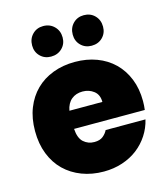

<svg xmlns="http://www.w3.org/2000/svg" viewBox="-116 -876 849 973"><g transform="rotate(-15 308.0 -389.0)"><path d="M308 -413Q273 -413 249.5 -393.5Q226 -374 219 -336H392Q392 -374 367 -393.5Q342 -413 308 -413ZM580 -194Q570 -151 546 -114Q522 -77 487 -50Q452 -23 406.5 -8Q361 7 309 7Q247 7 194.5 -13Q142 -33 104 -70Q66 -107 45 -160.5Q24 -214 24 -281Q24 -348 45 -401Q66 -454 103.5 -491Q141 -528 193.5 -548Q246 -568 309 -568Q371 -568 423 -548.5Q475 -529 512.5 -492.5Q550 -456 571 -404Q592 -352 592 -287Q592 -263 589 -241H218Q221 -192 244.5 -171Q268 -150 301 -150Q330 -150 346.5 -163.5Q363 -177 371 -194ZM201 -625Q167 -625 144.5 -647.5Q122 -670 122 -704Q122 -739 144.5 -762Q167 -785 201 -785Q236 -785 259 -762Q282 -739 282 -704Q282 -670 259 -647.5Q236 -625 201 -625ZM414 -625Q380 -625 357.5 -647.5Q335 -670 335 -704Q335 -739 357.5 -762Q380 -785 414 -785Q449 -785 471.5 -762Q494 -739 494 -704Q494 -670 471.5 -647.5Q449 -625 414 -625Z"/></g></svg>

Font: SVN-Poppins ExtraBold
Style: Regular
Weight: 800
Designer: Ninad Kale (Devanagari), Jonny Pinhorn (Latin)
Foundry: Indian Type Foundry
Version: Version 3.002 2017; ttfautohint (v1.8.3)